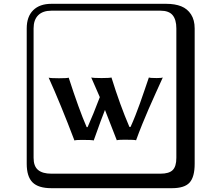

<svg xmlns="http://www.w3.org/2000/svg" viewBox="-20 -774 1140 1006"><path d="M370 -38Q297 -230 235 -367Q247 -364 289 -364Q331 -364 340 -367Q394 -200 434 -108H439Q469 -175 503 -265Q479 -321 458 -368Q470 -365 512 -365Q554 -365 564 -368Q609 -223 658 -109H664Q676 -135 690 -170.5Q704 -206 713.5 -233Q723 -260 738 -303.5Q753 -347 760 -368Q767 -365 801 -365Q826 -365 833 -368Q821 -342 796.5 -287.5Q772 -233 758 -201Q744 -169 725.5 -123.5Q707 -78 693 -39Q686 -42 633 -42Q599 -42 592 -39Q555 -136 530 -198Q514 -159 471 -38Q464 -41 410 -41Q378 -41 370 -38ZM249 -718Q204 -718 180 -694Q156 -670 156 -625V53Q156 97 179.5 116.5Q203 136 249 136H821Q866 136 885 117Q904 98 904 53V-625Q904 -671 884.5 -694.5Q865 -718 821 -718ZM1000 84Q1000 153 973.5 182.5Q947 212 881 212H249Q181 212 150.5 181.5Q120 151 120 84V-625Q120 -687 154 -720.5Q188 -754 249 -754H851Q897 -754 929.5 -741Q962 -728 981 -698.5Q1000 -669 1000 -625Z"/></svg>

Font: Libertinus Keyboard
Style: Regular
Weight: 700
Designer: Philipp H. Poll
Foundry: Khaled Hosny
Version: Version 6.7